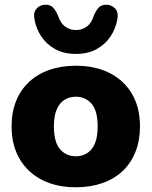

<svg xmlns="http://www.w3.org/2000/svg" viewBox="-20 -781 642 812"><path d="M301 11Q219 11 158 -20Q97 -51 63 -109Q29 -167 29 -246Q29 -306 48 -353.5Q67 -401 103 -434.5Q139 -468 189 -485.5Q239 -503 301 -503Q383 -503 444 -472Q505 -441 538.5 -383.5Q572 -326 572 -246Q572 -187 553 -139Q534 -91 498.5 -57.5Q463 -24 412.5 -6.5Q362 11 301 11ZM301 -120Q328 -120 349 -133.5Q370 -147 381.5 -174.5Q393 -202 393 -246Q393 -313 367 -342.5Q341 -372 301 -372Q274 -372 253 -359Q232 -346 220 -318.5Q208 -291 208 -246Q208 -180 234 -150Q260 -120 301 -120ZM301 -553Q249 -553 212 -574Q175 -595 153.5 -628.5Q132 -662 126 -699Q120 -726 133 -742.5Q146 -759 169 -761Q192 -762 204 -749.5Q216 -737 226 -713Q236 -683 255.5 -668.5Q275 -654 301 -654Q327 -654 347 -668.5Q367 -683 376 -713Q386 -737 398 -749.5Q410 -762 433 -761Q456 -759 469 -742.5Q482 -726 476 -699Q470 -662 448.5 -628.5Q427 -595 390 -574Q353 -553 301 -553Z"/></svg>

Font: Nunito ExtraLight Black
Style: Regular
Weight: 900
Version: Version 3.602